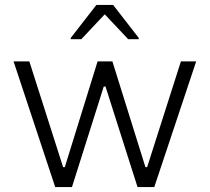

<svg xmlns="http://www.w3.org/2000/svg" viewBox="-20 -759 851 779"><path d="M204 0 35 -510H99L236 -81H243L376 -510H436L570 -81H577L714 -510H776L606 0H538L408 -408H401L272 0ZM267 -600V-605L371 -739H439L543 -605V-600H500L405 -701L310 -600Z"/></svg>

Font: Saira Thin Light
Style: Regular
Weight: 300
Version: Version 1.101